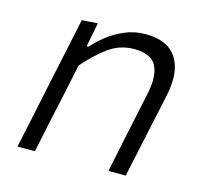

<svg xmlns="http://www.w3.org/2000/svg" viewBox="-80 -596 732 686"><g transform="rotate(15 286.0 -253.0)"><path d="M39.5 0Q51.5 -56 62.5 -107.5Q73.5 -159 86 -219.5L96.5 -269.5Q106.5 -316.5 119 -374.5Q131 -432.5 144.5 -495.5L203 -499.5L185.5 -410.5H193Q210 -431 237.8 -453.2Q265.5 -475.5 301.5 -491Q337.5 -506.5 379 -506.5Q461.5 -506.5 494 -455Q514.5 -423 514.5 -375.5Q514.5 -347 507 -313Q502.5 -292 498 -270Q493 -248 487 -219.5Q474 -159 463 -107.5Q452 -56 440 0H376Q387.5 -56 398.2 -107Q409 -158 421.5 -217L439.5 -302.5Q446 -332 446 -355.5Q446 -386.5 435 -407.5Q416 -444.5 353 -444.5Q299.5 -444.5 257 -413Q214.5 -381.5 175.5 -336L150.5 -218Q137.5 -158 126.5 -106.8Q115.5 -55.5 104 0Z"/></g></svg>

Font: Heraclito Light
Style: Italic
Weight: 300
Italic angle: -12°
Designer: Kostas Bartsokas (font) & Cristiano Sobral (main changes)
Foundry: Kostas Bartsokas (font) & Cristiano Sobral (main changes)
Version: Version 1.00;July 8, 2020;FontCreator 13.0.0.2655 64-bit